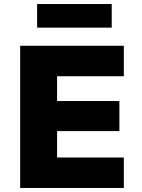

<svg xmlns="http://www.w3.org/2000/svg" viewBox="-20 -932 702 952"><path d="M80 0V-705H594V-554H263V-431H572V-282H263V-151H594V0ZM164 -795V-912H534V-795Z"/></svg>

Font: Nunito Sans 8pt Black
Style: Regular
Weight: 900
Version: Version 3.101;gftools[0.9.27]